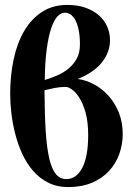

<svg xmlns="http://www.w3.org/2000/svg" viewBox="-20 -741 540 773"><path d="M474.1 -202.1Q474.1 -249 458.3 -288.1Q442.4 -327.1 416.5 -355.7Q390.6 -384.3 358.2 -401.6Q325.7 -418.9 293 -422.9Q357.9 -449.2 390.4 -490Q422.9 -530.8 422.9 -579.1Q422.9 -608.4 411.4 -634.3Q399.9 -660.2 377.9 -679.4Q356 -698.7 324 -710Q292 -721.2 251 -721.2Q192.9 -721.2 149.7 -693.4Q106.4 -665.5 77.9 -617.2Q49.3 -568.8 35.2 -503.4Q21 -438 21 -362.8Q21 -328.1 25.6 -286.9Q30.3 -245.6 40.8 -203.9Q51.3 -162.1 68.8 -123.3Q86.4 -84.5 112.3 -54.2Q138.2 -23.9 173.6 -5.9Q209 12.2 254.9 12.2Q309.1 12.2 350.3 -5.4Q391.6 -22.9 418.9 -52.5Q446.3 -82 460.2 -120.8Q474.1 -159.7 474.1 -202.1ZM301.8 -562Q301.8 -528.8 289.1 -505.4Q276.4 -481.9 256.1 -465.1Q235.8 -448.2 210.4 -437.3Q185.1 -426.3 160.2 -418.9Q161.1 -490.7 168 -542Q174.8 -593.3 185.8 -626.2Q196.8 -659.2 210.9 -674.6Q225.1 -689.9 241.2 -689.9Q252.9 -689.9 263.7 -682.9Q274.4 -675.8 283 -660.4Q291.5 -645 296.6 -620.6Q301.8 -596.2 301.8 -562ZM335 -196.8Q335 -110.8 311.3 -65.4Q287.6 -20 247.1 -20Q222.2 -20 205.6 -39.3Q189 -58.6 178.7 -101.3Q168.5 -144 164.1 -212.2Q159.7 -280.3 159.2 -377.9Q177.2 -382.3 199.7 -386.7Q222.2 -391.1 245.1 -391.1Q254.4 -391.1 269.5 -380.9Q284.7 -370.6 299.3 -347.7Q314 -324.7 324.5 -287.6Q335 -250.5 335 -196.8Z"/></svg>

Font: Galatia SIL
Style: Bold
Weight: 700
Designer: Development by SIL's NRSI team
Version: Version 2.1